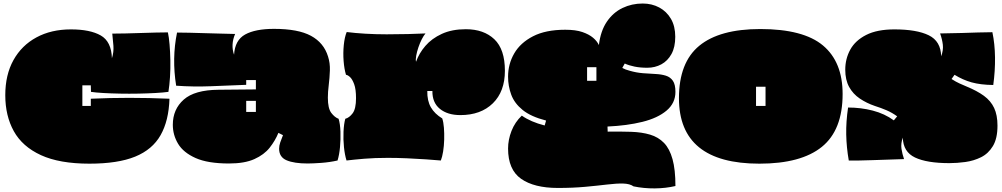

<svg xmlns="http://www.w3.org/2000/svg" viewBox="-20 -895 5694 1091"><path d="M488 35Q318 35 212.5 -13.5Q107 -62 58.5 -149.5Q10 -237 10 -354Q10 -470 56.5 -553.5Q103 -637 187 -682.5Q271 -728 383 -728Q492 -728 552.5 -693.5Q613 -659 616 -564Q627 -599 624.5 -634.5Q622 -670 618 -704Q651 -704 693.5 -705Q736 -706 781 -707.5Q826 -709 866 -710Q906 -711 934 -711Q940 -684 943.5 -642.5Q947 -601 948 -552.5Q949 -504 946 -457Q943 -410 937 -373Q908 -369 863 -366.5Q818 -364 766 -363Q714 -362 662 -363Q610 -364 566.5 -366.5Q523 -369 497 -373L496 -410H448V-293H496V-334Q710 -344 943 -334Q939 -209 892.5 -127Q846 -45 748 -5Q650 35 488 35Z M1281 34Q1161 34 1091.5 3Q1022 -28 992 -78Q962 -128 962 -186Q962 -274 1024 -329Q1086 -384 1222 -385L1434 -387V-440H1379V-413Q1277 -409 1178 -405Q1079 -401 981 -408Q956 -564 986 -710Q1015 -710 1056.5 -709Q1098 -708 1144.5 -706.5Q1191 -705 1236 -704Q1281 -703 1316 -702Q1303 -672 1301.5 -642Q1300 -612 1310 -584Q1315 -667 1373 -699Q1431 -731 1537 -731Q1674 -731 1747 -691.5Q1820 -652 1844 -574Q1856 -537 1854.5 -494.5Q1853 -452 1848 -412Q1843 -372 1843 -340Q1843 -279 1862.5 -253.5Q1882 -228 1904 -220Q1913 -191 1914.5 -147Q1916 -103 1912 -59Q1908 -15 1898 17Q1854 27 1806 30.5Q1758 34 1728 34Q1652 34 1609 16Q1566 -2 1566 -50Q1566 -67 1572.5 -86Q1579 -105 1588 -127L1562 -140Q1544 -96 1512.5 -56Q1481 -16 1425.5 9Q1370 34 1281 34ZM1379 -259H1434V-322H1379Z M1949 17Q1939 -15 1934.5 -59Q1930 -103 1932 -147Q1934 -191 1942 -220Q1965 -226 1984 -251.5Q2003 -277 2003 -337Q2003 -388 1992.5 -416.5Q1982 -445 1969 -457Q1956 -469 1946 -470Q1936 -503 1932.5 -548.5Q1929 -594 1933.5 -639Q1938 -684 1950 -713Q1997 -707 2056 -703.5Q2115 -700 2177 -700Q2239 -700 2299 -701.5Q2359 -703 2398 -705Q2388 -694 2377 -672.5Q2366 -651 2357.5 -626Q2349 -601 2345 -578.5Q2341 -556 2344 -544Q2361 -592 2397 -634Q2433 -676 2490.5 -702.5Q2548 -729 2627 -729Q2729 -729 2789 -672Q2849 -615 2849 -493Q2849 -375 2780.5 -308Q2712 -241 2596 -241Q2523 -241 2479.5 -276.5Q2436 -312 2437 -378H2408Q2407 -322 2428.5 -285Q2450 -248 2493 -222Q2500 -201 2502.5 -169Q2505 -137 2504 -101.5Q2503 -66 2498 -34.5Q2493 -3 2485 17Q2452 14 2401 10.5Q2350 7 2293 4.5Q2236 2 2184 2Q2109 2 2049.5 7Q1990 12 1949 17Z M3150 173Q3015 173 2941 121Q2867 69 2867 -51Q2867 -101 2886.5 -151Q2906 -201 2945 -238Q2996 -202 3075 -182L3083 -210Q2997 -232 2950 -270Q2903 -308 2885 -357Q2867 -406 2867 -459Q2867 -531 2902 -591.5Q2937 -652 3009 -689Q3081 -726 3192 -726Q3251 -726 3289 -713Q3327 -700 3350 -680.5Q3373 -661 3383 -639Q3393 -720 3428.5 -772Q3464 -824 3517 -849.5Q3570 -875 3632 -875Q3684 -875 3726 -852.5Q3768 -830 3792.5 -788Q3817 -746 3817 -686Q3817 -627 3795.5 -588Q3774 -549 3738 -529.5Q3702 -510 3658 -510Q3618 -510 3586 -516.5Q3554 -523 3530 -534L3516 -509Q3534 -499 3558 -493Q3596 -482 3634 -479Q3672 -476 3705 -474.5Q3738 -473 3763.5 -465Q3789 -457 3803.5 -436Q3818 -415 3818 -373Q3818 -309 3767.5 -266.5Q3717 -224 3630 -202.5Q3543 -181 3432 -176L3433 -147Q3506 -148 3566.5 -146Q3627 -144 3674 -130Q3721 -116 3753 -83Q3785 -50 3801.5 9.5Q3818 69 3818 162Q3763 175 3700.5 175.5Q3638 176 3580 164Q3559 149 3521.5 148Q3484 147 3430 153.5Q3376 160 3306 166.5Q3236 173 3150 173ZM3316 -436H3369V-513H3316Z M4295 35Q3838 35 3838 -337Q3838 -540 3953.5 -635Q4069 -730 4300 -730Q4545 -730 4656.5 -636.5Q4768 -543 4768 -361Q4768 -156 4650 -60.5Q4532 35 4295 35ZM4276 -293H4330V-402H4276Z M5375 32Q5247 32 5179.5 0Q5112 -32 5110 -113Q5098 -79 5102.5 -49.5Q5107 -20 5117 9Q5018 12 4937 15Q4856 18 4803 17Q4790 -57 4788.5 -130Q4787 -203 4799 -284Q4872 -284 4939.5 -266.5Q5007 -249 5059 -211L5078 -234Q5049 -255 5017.5 -268.5Q4986 -282 4951 -293Q4904 -309 4865.5 -335Q4827 -361 4805 -401Q4783 -441 4783 -499Q4783 -561 4811.5 -613Q4840 -665 4902 -696.5Q4964 -728 5062 -728Q5189 -728 5257.5 -694.5Q5326 -661 5328 -575Q5341 -610 5337.5 -640.5Q5334 -671 5322 -705Q5393 -706 5444.5 -707.5Q5496 -709 5538 -710.5Q5580 -712 5619 -712Q5633 -646 5634 -569Q5635 -492 5624 -412Q5551 -413 5501 -427Q5451 -441 5404 -470L5387 -446Q5412 -430 5433 -420.5Q5454 -411 5471 -404Q5532 -379 5571 -350.5Q5610 -322 5629 -281.5Q5648 -241 5648 -181Q5648 -108 5622 -65Q5596 -22 5554.5 -1.5Q5513 19 5465.5 25.5Q5418 32 5375 32Z"/></svg>

Font: Oi
Style: Regular
Weight: 400
Designer: Kostas Bartsokas, Mohamad Dakak
Foundry: Foundry5
Version: Version 4.000